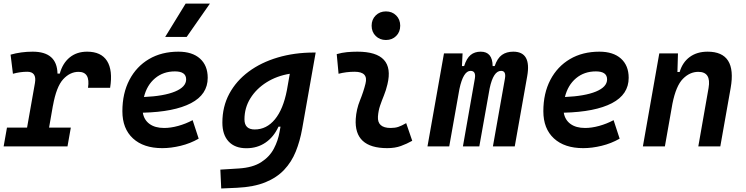

<svg xmlns="http://www.w3.org/2000/svg" viewBox="-32 -815 4153 1069"><path d="M-11.7 0 6.8 -104.5H118.7L162.6 -353Q173.3 -415.5 119.6 -415.5Q81.1 -415.5 40 -404.3L26.9 -510.7Q85.4 -527.3 149.9 -527.3Q285.6 -527.3 288.1 -405.3H300.8Q316.9 -463.4 356.2 -495.4Q395.5 -527.3 453.1 -527.3Q531.2 -527.3 564 -475.6Q596.7 -423.8 581.1 -326.2H458Q471.7 -415 405.3 -415Q357.9 -415 319.8 -373.8Q281.7 -332.5 262.7 -226.1V-227.5L241.2 -104.5H362.3L343.8 0Z M881.8 -102.5Q918.5 -102.5 960.2 -114Q1002 -125.5 1040.5 -146L1074.2 -43Q1027.3 -16.1 973.9 -3.2Q920.4 9.8 871.6 9.8Q767.1 9.8 708.3 -44.4Q649.4 -98.6 649.4 -195.8Q649.4 -295.4 688.5 -370.1Q727.5 -444.8 797.6 -486.1Q867.7 -527.3 961.4 -527.3Q1038.6 -527.3 1081.5 -488.8Q1124.5 -450.2 1124.5 -381.8Q1124.5 -289.1 1031.2 -240.5Q938 -191.9 763.2 -187.5Q770 -147 800.8 -124.8Q831.5 -102.5 881.8 -102.5ZM769.5 -274.9Q880.9 -279.8 942.6 -305.4Q1004.4 -331.1 1004.4 -373Q1004.4 -417.5 941.9 -417.5Q877 -417.5 831.3 -379.2Q785.6 -340.8 769.5 -274.9ZM887.7 -609.4 1001.5 -794.9H1136.7L1007.3 -609.4Z M1199.7 234.4 1194.8 129.4 1297.4 123Q1375 118.2 1421.9 88.1Q1468.8 58.1 1492.7 12.7Q1516.6 -32.7 1524.9 -82.5L1529.8 -109.9H1518.6Q1492.2 -52.2 1446.3 -21Q1400.4 10.3 1339.8 10.3Q1275.9 10.3 1241 -27.1Q1206.1 -64.5 1206.1 -132.3Q1206.1 -221.2 1244.6 -293Q1283.2 -364.7 1352.3 -416Q1421.4 -467.3 1514.4 -494.9Q1607.4 -522.5 1716.3 -522.5H1725.6L1650.4 -98.1Q1638.2 -29.3 1614.7 28.8Q1591.3 86.9 1550 130.6Q1508.8 174.3 1444.8 200.2Q1380.9 226.1 1287.6 230.5ZM1581.5 -404.3Q1509.3 -392.6 1452.1 -356.7Q1395 -320.8 1362.1 -267.8Q1329.1 -214.8 1329.1 -150.4Q1329.1 -94.2 1386.2 -94.2Q1452.1 -94.2 1498.5 -150.4Q1544.9 -206.5 1565.4 -313Z M2229.5 -129.4 2263.2 -31.2Q2233.4 -14.2 2200.2 -2.2Q2167 9.8 2124 9.8Q1938.5 9.8 1948.7 -153.3Q1952.1 -206.5 1972.2 -255.9Q1992.2 -305.2 2002.9 -349.1Q2020 -415.5 1942.4 -415.5Q1896 -415.5 1853 -404.3L1842.8 -513.7Q1871.6 -522 1900.4 -524.7Q1929.2 -527.3 1958 -527.3Q2169.4 -527.3 2125 -345.2Q2117.2 -312 2105.5 -283.4Q2093.8 -254.9 2084.2 -226.8Q2074.7 -198.7 2072.3 -166.5Q2067.9 -102.5 2143.1 -102.5Q2167.5 -102.5 2185.8 -108.6Q2204.1 -114.7 2229.5 -129.4ZM2116.7 -592.3Q2082.5 -592.3 2059.8 -614.7Q2037.1 -637.2 2037.1 -671.9Q2037.1 -706.5 2059.8 -729Q2082.5 -751.5 2116.7 -751.5Q2151.4 -751.5 2173.8 -729Q2196.3 -706.5 2196.3 -671.9Q2196.3 -637.2 2173.8 -614.7Q2151.4 -592.3 2116.7 -592.3Z M2543.5 -517.6 2540 -447.3H2552.2Q2565.9 -490.7 2588.4 -509Q2610.8 -527.3 2644.5 -527.3Q2710 -527.3 2710.9 -447.3H2722.2Q2737.3 -491.2 2762.7 -509.3Q2788.1 -527.3 2825.7 -527.3Q2927.7 -527.3 2903.3 -390.6L2834 0H2712.4L2779.3 -377.4Q2787.1 -420.4 2757.8 -420.4Q2714.8 -420.4 2694.3 -323.2L2636.7 0H2545.4L2611.8 -377.4Q2619.1 -420.4 2587.9 -420.4Q2547.4 -420.4 2525.9 -319.3L2469.2 0H2348.1L2439.9 -517.6Z M3225.6 -102.5Q3262.2 -102.5 3304 -114Q3345.7 -125.5 3384.3 -146L3418 -43Q3371.1 -16.1 3317.6 -3.2Q3264.2 9.8 3215.3 9.8Q3110.8 9.8 3052 -44.4Q2993.2 -98.6 2993.2 -195.8Q2993.2 -295.4 3032.2 -370.1Q3071.3 -444.8 3141.4 -486.1Q3211.4 -527.3 3305.2 -527.3Q3382.3 -527.3 3425.3 -488.8Q3468.3 -450.2 3468.3 -381.8Q3468.3 -289.1 3375 -240.5Q3281.7 -191.9 3106.9 -187.5Q3113.8 -147 3144.5 -124.8Q3175.3 -102.5 3225.6 -102.5ZM3113.3 -274.9Q3224.6 -279.8 3286.4 -305.4Q3348.1 -331.1 3348.1 -373Q3348.1 -417.5 3285.6 -417.5Q3220.7 -417.5 3175 -379.2Q3129.4 -340.8 3113.3 -274.9Z M3547.4 0 3638.7 -517.6H3742.7L3739.7 -414.1H3752Q3768.1 -468.3 3808.3 -497.8Q3848.6 -527.3 3907.7 -527.3Q4071.8 -527.3 4036.1 -325.2L3978.5 0H3856L3913.1 -325.2Q3928.7 -415 3856 -415Q3808.6 -415 3770.3 -376.2Q3731.9 -337.4 3711.9 -237.8L3669.9 0Z"/></svg>

Font: Cascadia Mono NF SemiBold
Style: Italic
Weight: 600
Italic angle: -10°
Monospace: yes
Designer: Aaron Bell
Foundry: Saja Typeworks
Version: Version 2404.023; ttfautohint (v1.8.4)